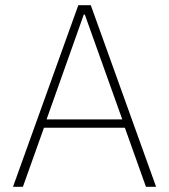

<svg xmlns="http://www.w3.org/2000/svg" viewBox="-20 -718 650 738"><path d="M541 0 460 -227H149L68 0H30L281 -698H329L580 0ZM306 -662H302L159 -259H450Z"/></svg>

Font: IBM Plex Sans Arabic ExtraLight
Style: Regular
Weight: 200
Designer: Mike Abbink, Paul van der Laan, Pieter van Rosmalen, Wael Morcos, Khajak Apelian
Foundry: Bold Monday
Version: Version 1.1